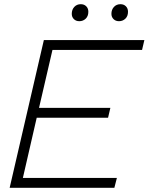

<svg xmlns="http://www.w3.org/2000/svg" viewBox="-20 -895 708 915"><path d="M26 0 189 -704H668L657 -657H230L166 -381H506L495 -334H155L89 -47H537L525 0ZM547 -794Q531 -794 521 -804Q511 -814 511 -829Q511 -849 523 -862Q535 -875 554 -875Q570 -875 580 -865Q590 -855 590 -839Q590 -818 577.5 -806Q565 -794 547 -794ZM358 -794Q342 -794 332 -804Q322 -814 322 -829Q322 -849 334 -862Q346 -875 365 -875Q381 -875 391 -865Q401 -855 401 -839Q401 -818 388.5 -806Q376 -794 358 -794Z"/></svg>

Font: Prodigy Sans Light
Style: Italic
Weight: 300
Italic angle: -13°
Designer: Wei Huang
Foundry: Wei Huang
Version: Version 1.003; ttfautohint (v1.8.3)